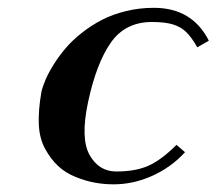

<svg xmlns="http://www.w3.org/2000/svg" viewBox="-20 -464 560 496"><path d="M207.5 -200.2Q187.5 -106.4 211.4 -63.7Q235.4 -21 280.3 -21Q330.6 -21 364 -36.1Q397.5 -51.3 436 -89.8L458 -70.8Q421.4 -31.2 372.8 -9.5Q324.2 12.2 273.4 12.2Q248.5 12.2 224.6 7.8Q200.7 3.4 174.8 -7.1Q148.9 -17.6 130.1 -35.2Q111.3 -52.7 96.7 -79.3Q82 -106 80.3 -142.1Q78.6 -178.2 86.9 -226.1Q90.3 -241.2 98.1 -259.3Q106 -277.3 119.4 -298.6Q132.8 -319.8 150.1 -340.1Q167.5 -360.4 191.7 -379.4Q215.8 -398.4 243.2 -412.6Q270.5 -426.8 305.2 -435.3Q339.8 -443.8 377.4 -443.8Q476.6 -443.8 519.5 -358.9L489.7 -341.8Q474.6 -368.2 460.9 -381.3Q447.3 -394.5 426.8 -400.9Q406.2 -407.2 372.6 -407.2Q303.7 -407.2 266.4 -354Q229 -300.8 207.5 -200.2Z"/></svg>

Font: Linux Libertine Slanted
Style: Semibold Slanted
Weight: 600
Designer: Philipp H. Poll
Foundry: Philipp H. Poll
Version: Version 5.1.1